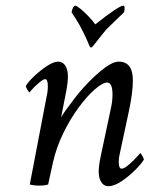

<svg xmlns="http://www.w3.org/2000/svg" viewBox="-20 -638 518 664"><path d="M354.5 5.9Q338.9 5.9 330.1 -8.3Q321.3 -22.5 321.3 -44.9Q321.3 -52.7 322.8 -65.4Q324.2 -78.1 328.1 -96.7L362.3 -257.8Q366.2 -274.4 367.7 -287.6Q369.1 -300.8 369.1 -310.5Q369.1 -352.5 350.6 -352.5Q335 -352.5 308.1 -329.1Q281.2 -305.7 252 -266.1Q222.7 -226.6 198.7 -177.2Q174.8 -127.9 163.1 -76.2L146.5 0Q134.8 3.9 116.2 3.9Q97.7 3.9 83 0L140.6 -300.8Q144.5 -318.4 145 -328.1Q145.5 -337.9 145.5 -339.8Q145.5 -364.3 135.7 -364.3Q131.8 -364.3 125.5 -359.9Q119.1 -355.5 111.3 -348.6Q98.6 -337.9 90.3 -328.1Q82 -318.4 82 -318.4Q80.1 -318.4 74.7 -327.6Q69.3 -336.9 69.3 -340.8Q77.1 -354.5 97.7 -374Q118.2 -393.6 141.6 -409.2Q165 -424.8 181.6 -424.8Q197.3 -424.8 206.1 -410.6Q214.8 -396.5 214.8 -374Q214.8 -353.5 209 -322.3L191.4 -232.4Q196.3 -241.2 207 -256.3Q217.8 -271.5 234.4 -293Q255.9 -322.3 285.2 -352.5Q314.5 -382.8 342.8 -403.8Q371.1 -424.8 390.6 -424.8Q439.5 -424.8 439.5 -360.4Q439.5 -338.9 436 -312Q432.6 -285.2 425.8 -253.9L393.6 -103.5Q390.6 -91.8 390.6 -79.1Q390.6 -54.7 400.4 -54.7Q408.2 -54.7 419.4 -63.5Q430.7 -72.3 441.9 -83.5Q453.1 -94.7 459 -101.6L464.8 -108.4Q466.8 -108.4 472.2 -99.1Q477.5 -89.8 477.5 -85.9Q469.7 -72.3 447.8 -50.3Q425.8 -28.3 400.4 -11.2Q375 5.9 354.5 5.9ZM294.9 -473.6Q291 -473.6 288.1 -482.4Q278.3 -506.8 264.6 -533.2Q260.7 -541 255.4 -550.8Q250 -560.5 243.2 -571.3Q236.3 -582 232.4 -587.9Q228.5 -593.8 227.5 -595.7Q232.4 -618.2 240.2 -618.2Q245.1 -618.2 257.8 -607.9Q270.5 -597.7 285.2 -582.5Q299.8 -567.4 309.6 -553.7Q390.6 -618.2 406.2 -618.2Q414.1 -618.2 409.2 -595.7Q399.4 -585.9 382.3 -569.8Q365.2 -553.7 347.7 -536.1Q342.8 -530.3 332 -517.1Q321.3 -503.9 304.7 -482.4Q298.8 -473.6 294.9 -473.6Z"/></svg>

Font: Crimson Text
Style: Italic
Weight: 400
Italic angle: -11°
Designer: Sebastian Kosch
Foundry: Sebastian Kosch
Version: Version 1.100; ttfautohint (v1.8.4)